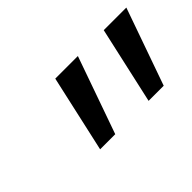

<svg xmlns="http://www.w3.org/2000/svg" viewBox="-44 -915 716 716"><g transform="rotate(-45 313.5 -557.5)"><path d="M439.4 -405.3 507.5 -710H626.7L519.1 -405.3ZM183.8 -405.3 251.9 -710H371.1L263.5 -405.3Z"/></g></svg>

Font: Intel One Mono Light
Style: Italic
Weight: 300
Italic angle: -16°
Monospace: yes
Designer: Fred Shallcrass
Foundry: Frere-Jones Type LLC
Version: Version 1.004